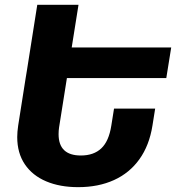

<svg xmlns="http://www.w3.org/2000/svg" viewBox="-20 -770 733 800"><path d="M226.1 -238.8Q224.1 -225.6 224.1 -210.9Q224.1 -122.1 316.9 -122.1Q370.6 -122.1 402.1 -151.9Q433.6 -181.6 443.8 -246.6L455.1 -317.4H626.5L615.2 -246.6Q602.1 -164.1 561 -106.7Q520 -49.3 455.1 -19.8Q390.1 9.8 305.7 9.8Q229.5 9.8 172.4 -14.4Q115.2 -38.6 83.5 -85.4Q51.8 -132.3 51.8 -198.7Q51.8 -220.2 55.7 -246.6L86.9 -444.8L92.3 -477.5L135.3 -750H307.1L278.8 -572.3H693.4L672.9 -444.8H258.8Z"/></svg>

Font: Mardoto Black
Style: Italic
Weight: 900
Italic angle: -12°
Designer: Christian Robertson, Vahan Hovhannisyan
Foundry: Google
Version: Version 1.000